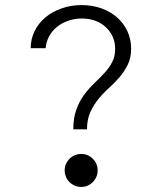

<svg xmlns="http://www.w3.org/2000/svg" viewBox="-20 -730 640 757"><path d="M269 -220H323Q323 -259 336 -287.5Q349 -316 368 -339.5Q387 -363 410 -383.5Q433 -404 452 -426.5Q471 -449 484 -475.5Q497 -502 497 -538Q497 -575 482.5 -606.5Q468 -638 442 -661Q416 -684 380 -697Q344 -710 302 -710Q260 -710 223 -697Q186 -684 159 -661.5Q132 -639 116.5 -607.5Q101 -576 101 -540H160Q162 -565 173.5 -586.5Q185 -608 204 -623.5Q223 -639 248.5 -648Q274 -657 302 -657Q361 -657 397.5 -622.5Q434 -588 434 -537Q434 -507 422 -484.5Q410 -462 391.5 -442Q373 -422 351.5 -401.5Q330 -381 311.5 -356Q293 -331 281 -298Q269 -265 269 -220ZM235 -58Q235 -45 240 -33Q245 -21 254 -12Q263 -3 275 2Q287 7 300 7Q314 7 325.5 2Q337 -3 346 -12Q355 -21 360 -33Q365 -45 365 -58Q365 -85 346 -104Q327 -123 300 -123Q287 -123 275 -118Q263 -113 254 -104Q245 -95 240 -83.5Q235 -72 235 -58Z"/></svg>

Font: CommitMonoV143 ExtLt
Style: Regular
Weight: 200
Monospace: yes
Designer: Eigil Nikolajsen
Foundry: Eigil Nikolajsen
Version: Version 1.143